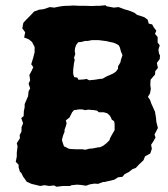

<svg xmlns="http://www.w3.org/2000/svg" viewBox="-20 -700 639 732"><path d="M196 12 186 7 167 9 150 6 133 9 121 6 100 1 82 -7 71 -23 69 -25 61 -41 56 -45 51 -62V-72L40 -83L44 -103V-118L47 -142L44 -154L56 -173L55 -185L62 -199V-215L68 -230L61 -250L70 -257L71 -277L74 -291V-303L83 -324L87 -333L89 -352L95 -363L89 -381L95 -394L92 -414L101 -431L107 -444L99 -455L107 -481L112 -501V-521L102 -540L90 -550L72 -557L76 -577L65 -592L69 -613L79 -624L96 -641L110 -656L129 -663L146 -665L170 -673L187 -671L206 -675L220 -677L234 -678H244L260 -679L279 -678H288H302L330 -677L350 -678H361L382 -680L387 -676L414 -671L432 -673L456 -664L464 -662L479 -657L493 -651L503 -643L514 -640L531 -634L543 -625L547 -610L560 -607L566 -596L576 -583L571 -571L581 -559V-538L589 -527L584 -511L586 -497L590 -488L589 -475L578 -460L582 -441L572 -429L571 -416L554 -396L553 -376L555 -362L552 -344L544 -331L552 -319L557 -305L566 -285L571 -274L575 -249L576 -236L582 -212L569 -187L573 -176L564 -160L556 -148L559 -133L553 -115L533 -104L527 -89L510 -73L498 -60L485 -55L471 -44L455 -36L447 -26L430 -24L416 -15L395 -10L378 -6H372L354 1L340 0L322 3L308 8L288 5L273 4L253 6L247 9H220ZM320 -394 341 -396 360 -399 371 -400 387 -409 401 -415 412 -420 423 -428 430 -438V-447L439 -462L441 -472L447 -490L441 -504L437 -519L433 -527L421 -534L410 -538L399 -540L387 -543L372 -545L356 -547H337H330L315 -544H305L290 -540L278 -539L270 -528L266 -516L265 -505L267 -494L262 -479L265 -472L262 -459L260 -442L259 -433V-418L263 -406L275 -404L279 -396L298 -397L310 -399ZM305 -129 320 -133 333 -134 353 -138 362 -139 373 -144 386 -154 397 -165 400 -174 406 -185 417 -204V-215V-228L415 -238L406 -244L403 -252L397 -261L389 -268L376 -272H357L350 -278L340 -280L316 -282L305 -280L293 -283H282L262 -280L255 -272L251 -264L245 -252L231 -241L234 -230L231 -219L226 -205V-197L221 -185L216 -167L219 -156L224 -142L231 -139L240 -134L248 -132L267 -131H294Z"/></svg>

Font: Winky Rough
Style: Bold Italic
Weight: 700
Italic angle: -8.97852°
Designer: Simon Atzbach
Foundry: typofactur
Version: Version 1.206; ttfautohint (v1.8.4.7-5d5b)